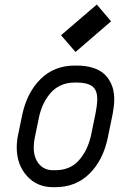

<svg xmlns="http://www.w3.org/2000/svg" viewBox="-20 -795 565 828"><path d="M305.7 -570.8 243.2 -643.1 397.5 -775.4 459 -703.1ZM208.5 12.2Q139.2 12.2 95.7 -36.6Q52.2 -85.4 52.2 -159.2Q52.2 -187.5 58.6 -216.3L75.7 -298.8Q95.7 -395 154.5 -453.6Q213.4 -512.2 301.8 -512.2H312Q349.6 -512.2 378.7 -503.2Q407.7 -494.1 425 -479.7Q442.4 -465.3 453.4 -445.6Q464.4 -425.8 468.5 -407Q472.7 -388.2 472.7 -367.2Q472.7 -333.5 461.9 -284.2L444.8 -201.2Q424.8 -104.5 366 -46.1Q307.1 12.2 218.8 12.2ZM399.4 -367.2Q399.4 -407.7 377.2 -423.3Q355 -439 312 -439H301.8Q268.1 -439 241 -426.3Q213.9 -413.6 195.6 -391.1Q177.2 -368.7 165.3 -342.3Q153.3 -315.9 147 -284.2L129.9 -200.7Q125.5 -181.2 125.5 -159.2Q125.5 -115.2 147.9 -88.1Q170.4 -61 208.5 -61H218.8Q283.2 -61 321.3 -104.7Q359.4 -148.4 373.5 -215.8L390.6 -298.8Q399.4 -342.8 399.4 -367.2Z"/></svg>

Font: Anka/Coder Condensed
Style: Italic
Weight: 400
Width: 4
Italic angle: -12°
Monospace: yes
Version: Version 001.100